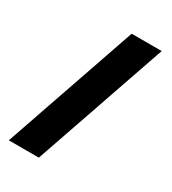

<svg xmlns="http://www.w3.org/2000/svg" viewBox="-205 -857 961 1074"><g transform="rotate(30 275.0 -320.0)"><path d="M26 110 323 -750H517L220 110Z"/></g></svg>

Font: Geist Black
Style: Regular
Weight: 400
Designer: Basement.studio, Andrés Briganti, Mateo Zaragoza
Foundry: Basement.studio, Vercel, Andrés Briganti, Guido Ferreyra, Mateo Zaragoza
Version: Version 1.401